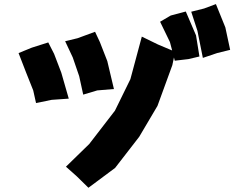

<svg xmlns="http://www.w3.org/2000/svg" viewBox="-20 -890 1140 934"><path d="M669.9 -711.9 614.3 -504.9 539.1 -351.6 414.1 -189.5 300.8 -79.1 353.5 -32.2 410.2 23.4 540 -73.2 657.2 -224.6 746.1 -375 818.4 -573.2 826.2 -610.4 830.1 -594.7 896.5 -602.5 950.2 -615.2 933.6 -717.8 883.8 -834 810.5 -814.5 758.8 -784.2 806.6 -685.5 817.4 -644.5 748 -673.8ZM296.9 -689.5 334 -610.4 365.2 -519.5 384.8 -429.7 453.1 -450.2 534.2 -457 502 -592.8 465.8 -685.5 442.4 -735.4 357.4 -704.1ZM70.3 -631.8 107.4 -536.1 141.6 -450.2 155.3 -388.7 231.4 -404.3 314.5 -410.2 278.3 -536.1 243.2 -627.9 214.8 -683.6 134.8 -658.2ZM910.2 -833 940.4 -740.2 966.8 -608.4 1036.1 -631.8 1099.6 -647.5 1076.2 -756.8 1030.3 -870.1 972.7 -848.6Z"/></svg>

Font: MaokenAssortedSans-TC
Style: Regular
Weight: 500
Version: Version 0.83